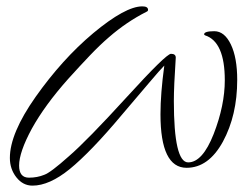

<svg xmlns="http://www.w3.org/2000/svg" viewBox="-20 -509 792 603"><path d="M82 74Q52 74 31.5 48Q11 22 11 -13Q11 -90 92 -205Q133 -263 178 -313Q223 -363 273 -405Q374 -489 427 -489Q445 -489 445 -478Q445 -474 440 -472Q377 -440 322 -392Q294 -368 262.5 -335Q231 -302 194 -261Q121 -179 80 -105Q40 -31 40 11Q40 49 71 49Q97 49 119 40Q139 33 196 -18Q225 -43 270.5 -89.5Q316 -136 378 -204Q502 -340 517 -340Q532 -340 532 -328Q526 -237 526 -192Q526 1 571 1Q616 1 651 -88Q686 -178 686 -257Q686 -378 624 -398Q621 -400 621 -401Q621 -411 653 -411Q685 -411 705 -369.5Q725 -328 725 -258Q725 -147 680 -64Q635 18 566 18Q484 18 484 -150Q484 -215 496 -303Q482 -289 450 -251Q418 -213 365 -151Q314 -90 272.5 -47Q231 -4 199 22Q135 74 82 74Z"/></svg>

Font: Qwigley
Style: Regular
Weight: 400
Designer: Robert E. Leuschke
Foundry: Robert E. Leuschke
Version: Version 1.010; ttfautohint (v1.8.3)